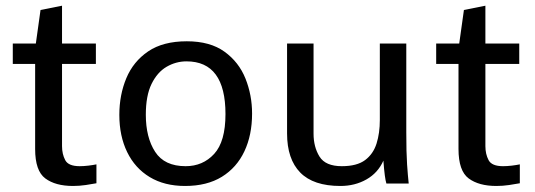

<svg xmlns="http://www.w3.org/2000/svg" viewBox="-20 -630 1835 659"><path d="M230.5 8.3Q170.4 8.3 135.5 -17.6Q100.6 -43.5 100.6 -118.7V-410.6H23.9V-480.5H103L119.1 -595.7L192.9 -610.4V-480.5H309.1V-410.6H192.9V-128.4Q192.9 -101.1 203.9 -80.3Q214.8 -59.6 253.4 -59.6Q267.1 -59.6 283.4 -61.5Q299.8 -63.5 311 -65.9V-1Q295.9 2 274.2 5.1Q252.4 8.3 230.5 8.3Z M615.2 8.3Q544.4 8.3 493.9 -22.2Q443.4 -52.7 416.5 -107.9Q389.6 -163.1 389.6 -235.8Q389.6 -304.2 413.6 -361.6Q437.5 -418.9 488.5 -453.6Q539.6 -488.3 621.1 -488.3Q701.2 -488.3 750.5 -452.6Q799.8 -417 822.5 -360.4Q845.2 -303.7 845.2 -240.2Q845.2 -166.5 818.8 -110.6Q792.5 -54.7 741.5 -23.2Q690.4 8.3 615.2 8.3ZM617.2 -59.6Q676.3 -59.6 715.1 -101.8Q753.9 -144 753.9 -238.3Q753.9 -419.4 620.1 -419.4Q584 -419.4 552 -400.9Q520 -382.3 500.2 -342Q480.5 -301.8 480.5 -236.3Q480.5 -158.2 512.5 -108.9Q544.4 -59.6 617.2 -59.6Z M1148.4 8.3Q1055.7 8.3 1010.5 -37.8Q965.3 -84 965.3 -171.9V-480.5H1056.2V-171.4Q1056.2 -125.5 1076.7 -92.5Q1097.2 -59.6 1153.3 -59.6Q1205.1 -59.6 1233.2 -80.6Q1261.2 -101.6 1272.5 -137.5Q1283.7 -173.3 1283.7 -218.3V-480.5H1374.5V-175.8Q1374.5 -105.5 1377.2 -65.9Q1379.9 -26.4 1382.8 0H1306.2Q1303.2 -9.8 1300.8 -28.1Q1298.3 -46.4 1295.9 -78.6Q1277.3 -36.6 1237.8 -14.2Q1198.2 8.3 1148.4 8.3Z M1683.6 8.3Q1623.5 8.3 1588.6 -17.6Q1553.7 -43.5 1553.7 -118.7V-410.6H1477.1V-480.5H1556.2L1572.3 -595.7L1646 -610.4V-480.5H1762.2V-410.6H1646V-128.4Q1646 -101.1 1657 -80.3Q1668 -59.6 1706.5 -59.6Q1720.2 -59.6 1736.6 -61.5Q1752.9 -63.5 1764.2 -65.9V-1Q1749 2 1727.3 5.1Q1705.6 8.3 1683.6 8.3Z"/></svg>

Font: Shanti
Style: Regular
Weight: 400
Designer: Vernon Adams
Foundry: Vernon Adams
Version: Version 1.100; ttfautohint (v1.8.4)